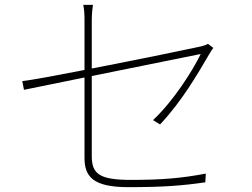

<svg xmlns="http://www.w3.org/2000/svg" viewBox="-20 -776 1040 793"><path d="M641 -262C730 -356 796 -470 844 -552C849 -560 855 -571 861 -578L839 -595C833 -591 819 -586 804 -583C768 -575 551 -530 359 -493V-687C359 -711 360 -728 364 -756H324C329 -728 329 -713 329 -687V-487C216 -465 115 -446 72 -441L79 -405C118 -413 216 -433 329 -456V-124C329 -46 365 -3 510 -3C652 -3 732 -9 828 -23L830 -59C730 -40 649 -33 522 -33C393 -33 359 -56 359 -131V-462C567 -504 809 -553 809 -553C777 -486 696 -358 612 -280Z"/></svg>

Font: Noto Sans CJK Thin
Style: Regular
Weight: 100
Designer: Ryoko NISHIZUKA (kana & ideographs); Paul D. Hunt (Latin, Greek & Cyrillic); Wenlong ZHANG (bopomofo); Sandoll Communica
Foundry: Adobe Systems Incorporated
Version: Version 1.000;PS 1;hotconv 1.0.78;makeotf.lib2.5.61930